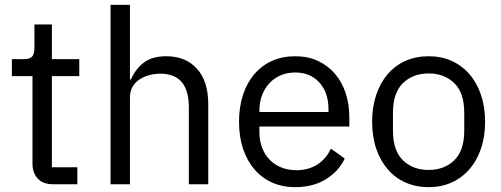

<svg xmlns="http://www.w3.org/2000/svg" viewBox="-20 -760 2068 792"><path d="M199 0Q157 0 135.5 -23.5Q114 -47 114 -85V-446H29V-516H77Q103 -516 112.5 -526.5Q122 -537 122 -563V-659H194V-516H307V-446H194V-70H299V0Z M436 -740H516V-432H520Q539 -476 573.5 -502Q608 -528 666 -528Q746 -528 792.5 -476.5Q839 -425 839 -331V0H759V-317Q759 -456 642 -456Q618 -456 595.5 -450Q573 -444 555 -432Q537 -420 526.5 -401.5Q516 -383 516 -358V0H436Z M1198 12Q1145 12 1102.5 -7Q1060 -26 1029.5 -61.5Q999 -97 982.5 -146.5Q966 -196 966 -258Q966 -319 982.5 -369Q999 -419 1029.5 -454.5Q1060 -490 1102.5 -509Q1145 -528 1198 -528Q1250 -528 1291 -509Q1332 -490 1361 -456.5Q1390 -423 1405.5 -377Q1421 -331 1421 -276V-238H1050V-214Q1050 -181 1060.5 -152.5Q1071 -124 1090.5 -103Q1110 -82 1138.5 -70Q1167 -58 1203 -58Q1252 -58 1288.5 -81Q1325 -104 1345 -147L1402 -106Q1377 -53 1324 -20.5Q1271 12 1198 12ZM1198 -461Q1165 -461 1138 -449.5Q1111 -438 1091.5 -417Q1072 -396 1061 -367.5Q1050 -339 1050 -305V-298H1335V-309Q1335 -378 1297.5 -419.5Q1260 -461 1198 -461Z M1748 12Q1696 12 1653 -7Q1610 -26 1579.5 -61.5Q1549 -97 1532 -146.5Q1515 -196 1515 -258Q1515 -319 1532 -369Q1549 -419 1579.5 -454.5Q1610 -490 1653 -509Q1696 -528 1748 -528Q1800 -528 1842.5 -509Q1885 -490 1916 -454.5Q1947 -419 1964 -369Q1981 -319 1981 -258Q1981 -196 1964 -146.5Q1947 -97 1916 -61.5Q1885 -26 1842.5 -7Q1800 12 1748 12ZM1748 -59Q1813 -59 1854 -99Q1895 -139 1895 -221V-295Q1895 -377 1854 -417Q1813 -457 1748 -457Q1683 -457 1642 -417Q1601 -377 1601 -295V-221Q1601 -139 1642 -99Q1683 -59 1748 -59Z"/></svg>

Font: IBM Plex Sans Devanagari
Style: Regular
Weight: 400
Designer: Mike Abbink, Paul van der Laan, Pieter van Rosmalen, Erin McLaughlin
Foundry: Bold Monday
Version: Version 1.1